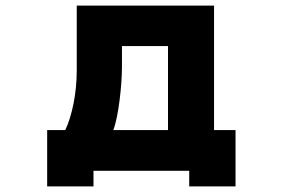

<svg xmlns="http://www.w3.org/2000/svg" viewBox="-20 -548 1040 688"><path d="M658 64V120H824V-82H747V-528H255V-295C255 -213 238 -133 214 -82H149V120H315V64ZM417 -307V-383H582V-82H386C405 -130 417 -246 417 -307Z"/></svg>

Font: LINE Seed JP App_OTF ExtraBold
Style: Regular
Weight: 800
Designer: LINE & Fontrix & Fontworks
Version: Version 1.013